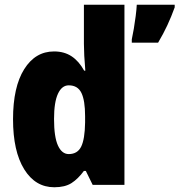

<svg xmlns="http://www.w3.org/2000/svg" viewBox="-20 -780 757 810"><path d="M209 10Q129 10 82 -66Q35 -142 35 -277Q35 -413 82 -488Q129 -563 208 -563Q251 -563 282 -542.5Q313 -522 335 -482H340Q337 -515 335.5 -544.5Q334 -574 334 -595V-760H505V0H371L342 -59H334Q309 -25 281.5 -7.5Q254 10 209 10ZM270 -130Q307 -130 322.5 -161.5Q338 -193 339 -263V-290Q339 -356 323.5 -388Q308 -420 270 -420Q241 -420 224.5 -384.5Q208 -349 208 -278Q208 -202 224.5 -166Q241 -130 270 -130ZM717 -749Q703 -710 686 -673.5Q669 -637 647 -600H536V-614Q540 -632 544.5 -658.5Q549 -685 552.5 -712.5Q556 -740 557 -760H717Z"/></svg>

Font: Noto Sans Khmer UI Condensed Black
Style: Regular
Weight: 900
Width: 3
Designer: Danh Hong and the Monotype Design Team
Foundry: Monotype Imaging Inc.
Version: Version 2.002; ttfautohint (v1.8.4.7-5d5b)